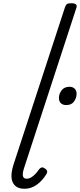

<svg xmlns="http://www.w3.org/2000/svg" viewBox="-20 -1150 494 1186"><path d="M131 16Q77 16 58.5 -24Q40 -64 66 -141L381 -1104Q386 -1120 394 -1125Q402 -1130 419 -1130Q442 -1130 449.5 -1122.5Q457 -1115 451 -1099L129 -113Q118 -80 121.5 -63Q125 -46 145 -46Q159 -46 173 -54.5Q187 -63 199.5 -76.5Q212 -90 222 -105Q229 -113 236.5 -115.5Q244 -118 256 -110Q269 -102 271 -93Q273 -84 267 -75Q253 -51 232 -30Q211 -9 186 3.5Q161 16 131 16ZM389 -501Q369 -501 356.5 -512Q344 -523 344 -545Q344 -570 360.5 -592Q377 -614 410 -614Q428 -614 440.5 -603Q453 -592 453 -570Q453 -545 437.5 -523Q422 -501 389 -501Z"/></svg>

Font: Playwrite CU Light
Style: Regular
Weight: 300
Designer: Veronika Burian, José Scaglione
Foundry: TypeTogether
Version: Version 1.002